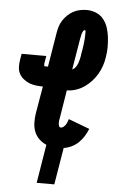

<svg xmlns="http://www.w3.org/2000/svg" viewBox="-62 -785 624 1031"><g transform="rotate(5 250.0 -269.0)"><path d="M176 205 210 -3Q188 -12 170.5 -29Q153 -46 144.5 -68.5Q136 -91 135.5 -116.5Q135 -142 139 -167L164 -313Q145 -313 125.5 -315.5Q106 -318 90 -324.5Q74 -331 59.5 -342.5Q45 -354 36.5 -369.5Q28 -385 27 -404Q26 -423 29 -442L35 -478H168L162 -442Q161 -439 161 -436.5Q161 -434 161 -431Q161 -428 161.5 -425Q162 -422 165 -422H182L212 -604Q215 -622 220 -639.5Q225 -657 235.5 -673.5Q246 -690 260 -703.5Q274 -717 290.5 -726Q307 -735 326 -739Q345 -743 363 -743Q390 -743 414 -733Q438 -723 454 -703Q470 -683 478 -658Q486 -633 489 -607Q492 -581 492 -553.5Q492 -526 487 -499Q484 -476 476 -452.5Q468 -429 455.5 -407.5Q443 -386 425.5 -367Q408 -348 387.5 -334Q367 -320 343 -312Q319 -304 296 -304H294L269 -150Q267 -143 266.5 -136Q266 -129 266.5 -122Q267 -115 269.5 -108.5Q272 -102 279 -102Q287 -102 293.5 -107.5Q300 -113 305 -120Q310 -127 312.5 -135Q315 -143 318 -151L432 -108Q424 -88 412 -68.5Q400 -49 383.5 -33Q367 -17 346 -7Q325 3 304 6L271 205ZM313 -418Q324 -423 331 -432.5Q338 -442 342 -452.5Q346 -463 348.5 -473.5Q351 -484 353 -495Q353 -500 354 -505Q355 -510 356 -515.5Q357 -521 358 -526Q359 -531 359.5 -536Q360 -541 361 -546Q362 -551 362.5 -556Q363 -561 363.5 -566Q364 -571 364.5 -576Q365 -581 365.5 -586.5Q366 -592 366 -597Q366 -602 366.5 -607Q367 -612 366.5 -617Q366 -622 366.5 -628Q367 -634 361 -634Q357 -634 354 -629.5Q351 -625 349.5 -620.5Q348 -616 346.5 -612Q345 -608 344.5 -603.5Q344 -599 343 -595Q342 -591 341 -586Z"/></g></svg>

Font: Iosevka Curly Slab Heavy
Style: Italic
Weight: 900
Italic angle: -9°
Monospace: yes
Designer: Belleve Invis
Foundry: Belleve Invis
Version: Version 22.1.2; ttfautohint (v1.8.4)